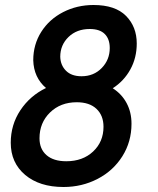

<svg xmlns="http://www.w3.org/2000/svg" viewBox="-20 -734 630 768"><path d="M506 -239Q506 -167 469.5 -109Q433 -51 370.5 -18.5Q308 14 234 14Q138 14 80.5 -34.5Q23 -83 23 -163Q23 -235 61.5 -293Q100 -351 164 -382Q115 -424 113 -493Q113 -556 145 -606.5Q177 -657 232.5 -685.5Q288 -714 354 -714Q441 -714 484 -670.5Q527 -627 527 -560Q527 -503 501.5 -456.5Q476 -410 431 -381Q467 -358 486.5 -321.5Q506 -285 506 -239ZM221 -507Q222 -473 244 -451Q266 -429 306 -429Q355 -429 387 -462Q419 -495 419 -542Q419 -578 399 -598Q379 -618 339 -618Q287 -618 254 -586Q221 -554 221 -507ZM394 -227Q394 -272 366 -298.5Q338 -325 287 -325Q222 -325 180 -284Q138 -243 138 -181Q138 -138 166 -113.5Q194 -89 245 -89Q311 -89 352.5 -128Q394 -167 394 -227Z"/></svg>

Font: Cabin SemiBold
Style: Italic
Weight: 600
Italic angle: -7°
Designer: Pablo Impallari
Foundry: Pablo Impallari. http://www.impallari.com Igino Marini. http://www.ikern.com
Version: Version 2.200